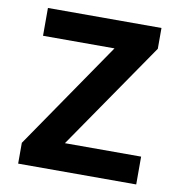

<svg xmlns="http://www.w3.org/2000/svg" viewBox="-78 -763 792 836"><g transform="rotate(10 318.0 -345.0)"><path d="M57 -92 383 -567H67V-690H569V-598L242 -123H579V0H57Z"/></g></svg>

Font: Radio Canada SemiBold
Style: Regular
Weight: 600
Designer: Charles Daoud, Etienne Aubert Bonn, Alexandre Saumier Demers, Jacques Le Bailly
Foundry: Radio-Canada
Version: Version 2.104; ttfautohint (v1.8.4.7-5d5b);gftools[0.9.28.de